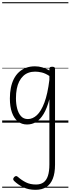

<svg xmlns="http://www.w3.org/2000/svg" viewBox="-20 -1130 650 1769"><path d="M307 619Q243 619 194.5 595.5Q146 572 110 537Q102 529 101.5 520.5Q101 512 111 501Q121 492 128.5 492Q136 492 145 500Q179 530 218.5 550Q258 570 312 570Q354 570 381 550.5Q408 531 421.5 490Q435 449 435 385V-216Q413 -132 382 -80.5Q351 -29 313 -6Q275 17 229 17Q180 17 144.5 -11.5Q109 -40 90 -93.5Q71 -147 71 -223Q71 -275 80 -320.5Q89 -366 107.5 -402.5Q126 -439 154 -465Q182 -491 219 -505Q256 -519 302 -519Q337 -519 369 -509.5Q401 -500 435 -481V-496Q435 -506 441 -510.5Q447 -515 461 -515Q475 -515 481 -510.5Q487 -506 487 -496V388Q487 465 466.5 516.5Q446 568 406.5 593.5Q367 619 307 619ZM237 -33Q281 -33 320 -69Q359 -105 389 -184.5Q419 -264 435 -394V-430Q397 -455 364 -462.5Q331 -470 304 -470Q271 -470 243 -460Q215 -450 193.5 -429.5Q172 -409 157 -379.5Q142 -350 134.5 -311Q127 -272 127 -224Q127 -174 138 -130.5Q149 -87 173 -60Q197 -33 237 -33ZM0 590H610V600H0ZM0 -20H610V0H0ZM0 -505H610V-500H0ZM0 -1110H610V-1100H0Z"/></svg>

Font: Playwrite FR Moderne Guides
Style: Regular
Weight: 400
Designer: Veronika Burian, José Scaglione
Foundry: TypeTogether
Version: Version 1.003